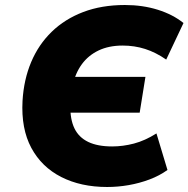

<svg xmlns="http://www.w3.org/2000/svg" viewBox="-20 -736 753 767"><path d="M408 11Q303 11 224.5 -29Q146 -69 105 -145.5Q64 -222 70 -333Q75 -418 104.5 -488Q134 -558 186.5 -609Q239 -660 312.5 -688Q386 -716 479 -716Q550 -716 610.5 -697Q671 -678 713 -644L644 -498Q602 -527 559.5 -540.5Q517 -554 470 -554Q415 -554 374 -534.5Q333 -515 307 -479.5Q281 -444 270 -394L247 -429H561L538 -286H236L261 -314Q260 -259 277.5 -223Q295 -187 332.5 -169Q370 -151 428 -151Q471 -151 515 -162.5Q559 -174 605 -203L649 -57Q617 -34 577 -19Q537 -4 494 3.5Q451 11 408 11Z"/></svg>

Font: Nunito Sans 10pt Black
Style: Italic
Weight: 900
Italic angle: -9°
Designer: Vernon Adams
Foundry: Vernon Adams
Version: Version 3.101;gftools[0.9.27]